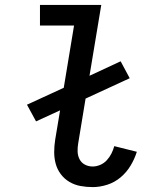

<svg xmlns="http://www.w3.org/2000/svg" viewBox="-20 -755 640 783"><path d="M358 8Q332 8 308 3.5Q284 -1 263.5 -13Q243 -25 228.5 -44Q214 -63 207.5 -86Q201 -109 201 -134.5Q201 -160 205 -185L225 -305L127 -260L90 -328L240 -397L282 -651H143V-735H393L345 -446L472 -505L509 -436L329 -353L299 -171Q296 -154 296.5 -137Q297 -120 304.5 -105.5Q312 -91 326.5 -83.5Q341 -76 358 -76Q373 -76 388.5 -82.5Q404 -89 415.5 -101.5Q427 -114 434.5 -129Q442 -144 446 -159L538 -136Q529 -107 512.5 -79.5Q496 -52 471.5 -31.5Q447 -11 417 -1.5Q387 8 358 8Z"/></svg>

Font: Iosevka Slab Medium Extended
Style: Italic
Weight: 500
Width: 7
Italic angle: -9°
Monospace: yes
Designer: Belleve Invis
Foundry: Belleve Invis
Version: Version 11.1.0; ttfautohint (v1.8.3)